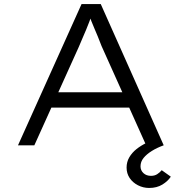

<svg xmlns="http://www.w3.org/2000/svg" viewBox="-20 -720 900 951"><path d="M69 0 384 -700H479L791 0H704L483 -492Q473 -518 464.5 -539Q456 -560 448 -578Q440 -596 432.5 -615.5Q425 -635 417 -659L440 -660Q430 -632 422 -611.5Q414 -591 406.5 -572.5Q399 -554 390 -534Q381 -514 370 -487L150 0ZM200 -187 231 -263H624L645 -187ZM719 211Q689 211 663 197.5Q637 184 622 161.5Q607 139 607 110Q607 82 620.5 59Q634 36 656 18.5Q678 1 705 -12Q732 -25 758 -36L790 0Q757 12 731.5 28Q706 44 691 62.5Q676 81 676 104Q676 124 690.5 137.5Q705 151 728 151Q746 151 759 142.5Q772 134 781 123L826 155Q812 177 784.5 194Q757 211 719 211Z"/></svg>

Font: Lexend Mega Light
Style: Regular
Weight: 300
Version: Version 1.007